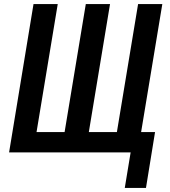

<svg xmlns="http://www.w3.org/2000/svg" viewBox="-20 -755 840 951"><path d="M598 176 627 0H25L146 -735H266L161 -101H300L405 -735H525L420 -101H559L664 -735H784L679 -101H748L703 176Z"/></svg>

Font: Iosevka Aile Oblique
Style: Bold
Weight: 700
Italic angle: -9°
Designer: Belleve Invis
Foundry: Belleve Invis
Version: Version 31.1.0; ttfautohint (v1.8.4)